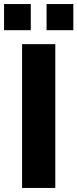

<svg xmlns="http://www.w3.org/2000/svg" viewBox="-38 -928 382 948"><path d="M71 0V-710H235V0ZM-18 -779V-908H114V-779ZM192 -779V-908H324V-779Z"/></svg>

Font: Oxford Sans
Style: Regular
Weight: 800
Designer: Matt McInerney, Pablo Impallari, Rodrigo Fuenzalida
Foundry: Matt McInerney, Pablo Impallari, Rodrigo Fuenzalida
Version: Version 3.000g; ttfautohint (v1.5) -l 8 -r 28 -G 28 -x 14 -D